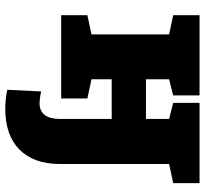

<svg xmlns="http://www.w3.org/2000/svg" viewBox="-44 -524 782 733"><g transform="rotate(90 346.5 -157.0)"><path d="M395 213.4Q378.4 213.4 360.4 211.7Q342.3 210 322.3 205.6L328.6 76.2Q342.8 79.6 354.5 81.1Q366.2 82.5 373 82.5Q403.3 82.5 418.5 62.7Q433.6 43 433.6 4.9V-192.9H282.2V-115.7L355.5 -100.1V0H37.6V-100.1L110.8 -115.7V-412.1L37.6 -427.7V-528.3H282.2H343.8V-427.7L282.2 -412.1V-323.7H433.6V-412.1L372.1 -427.7V-528.3H665.5H678.7V-427.7L605.5 -412.1V4.9Q605.5 104.5 550.8 158.9Q496.1 213.4 395 213.4Z"/></g></svg>

Font: Roboto Slab LO Black
Style: Regular
Weight: 900
Designer: Google
Version: Version 2.000